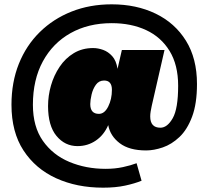

<svg xmlns="http://www.w3.org/2000/svg" viewBox="-20 -699 963 887"><path d="M456 168Q335 168 239.5 124.5Q144 81 88.5 -4Q33 -89 33 -215Q33 -319 67 -404Q101 -489 163.5 -550.5Q226 -612 310.5 -645.5Q395 -679 496 -679Q610 -679 699 -636Q788 -593 839 -511Q890 -429 890 -311Q890 -220 867.5 -160Q845 -100 809 -66Q773 -32 732 -18Q691 -4 655 -4Q577 -4 533 -37.5Q489 -71 480 -121Q460 -75 422.5 -49.5Q385 -24 338 -24Q280 -24 241 -71Q202 -118 202 -209Q202 -257 215.5 -304Q229 -351 255.5 -390.5Q282 -430 321 -453.5Q360 -477 410 -477Q433 -477 456.5 -468.5Q480 -460 498.5 -439.5Q517 -419 523 -381L543 -468H740L681 -210Q678 -196 676 -184Q674 -172 674 -161Q674 -109 721 -109Q753 -109 778 -153Q803 -197 803 -303Q803 -399 763.5 -463.5Q724 -528 655 -560Q586 -592 496 -592Q388 -592 306 -546Q224 -500 178 -415.5Q132 -331 132 -215Q132 -114 178 -48.5Q224 17 300.5 49Q377 81 468 81Q511 81 548 73Q585 65 611 55L634 136Q602 149 558 158.5Q514 168 456 168ZM437 -173Q463 -173 480 -207Q497 -241 497 -284Q497 -327 461 -327Q437 -327 423 -307.5Q409 -288 403 -262Q397 -236 397 -218Q397 -173 437 -173Z"/></svg>

Font: Prodigy Sans Black
Style: Italic
Weight: 900
Italic angle: -13°
Designer: Wei Huang
Foundry: Wei Huang
Version: Version 1.003; ttfautohint (v1.8.3)